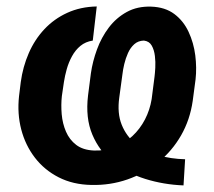

<svg xmlns="http://www.w3.org/2000/svg" viewBox="-20 -559 658 591"><path d="M549.8 -68.8 544.9 11.7Q483.4 9.3 427 -8.3Q370.6 -25.9 328.1 -59.8Q285.6 -93.8 264.2 -144.8Q242.7 -195.8 251 -265.1L259.8 -333.5Q265.1 -370.1 278.6 -407Q292 -443.8 314.9 -474.1Q337.9 -504.4 370.4 -522.2Q402.8 -540 445.3 -538.6Q488.3 -537.1 516.6 -515.9Q544.9 -494.6 560.5 -460.9Q576.2 -427.2 581.1 -388.7Q585.9 -350.1 582 -314.9L573.2 -248.5Q564.9 -190.4 537.4 -142.3Q509.8 -94.2 467.3 -59.6Q424.8 -24.9 372.1 -6.6Q319.3 11.7 261.2 10.3Q204.6 9.3 160.6 -13.2Q116.7 -35.6 87.4 -73.7Q58.1 -111.8 45.4 -160.4Q32.7 -209 38.6 -263.2L43.9 -306.2Q50.3 -353.5 68.6 -395.5Q86.9 -437.5 116.7 -469.2Q146.5 -501 187 -519.5Q227.5 -538.1 277.8 -539.1L265.6 -434.1Q243.2 -430.7 227.5 -417.7Q211.9 -404.8 201.7 -386Q191.4 -367.2 185.5 -346.4Q179.7 -325.7 176.8 -306.6L170.4 -263.2Q167.5 -236.3 169.9 -207.5Q172.4 -178.7 183.1 -153.8Q193.8 -128.9 214.6 -113Q235.4 -97.2 268.6 -95.7Q303.2 -94.2 333.5 -106.2Q363.8 -118.2 387.5 -140.1Q411.1 -162.1 426.3 -191.4Q441.4 -220.7 446.8 -253.9L455.6 -322.3Q457 -333 458 -350.6Q459 -368.2 456.8 -386.7Q454.6 -405.3 447 -418.7Q439.5 -432.1 422.9 -434.1Q405.3 -433.6 393.3 -422.9Q381.3 -412.1 374 -395.8Q366.7 -379.4 362.5 -361.8Q358.4 -344.2 356.9 -330.6L347.2 -259.3Q340.3 -210.4 354.7 -174.8Q369.1 -139.2 398.2 -116Q427.2 -92.8 466.6 -81.3Q505.9 -69.8 549.8 -68.8Z"/></svg>

Font: Roboto SemiBold
Style: Italic
Weight: 600
Designer: Christian Robertson
Foundry: Google
Version: Version 3.009; 2024